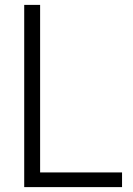

<svg xmlns="http://www.w3.org/2000/svg" viewBox="-20 -765 542 785"><path d="M79 -745H144V-60H479V0H79Z"/></svg>

Font: BLUETTI 2.0 Extralight
Style: Roman
Weight: 200
Designer: Stijn de Vries
Foundry: tokotype
Version: Version 2.005;October 31, 2023;FontCreator 14.0.0.2814 64-bi